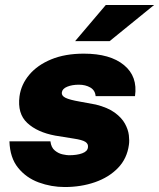

<svg xmlns="http://www.w3.org/2000/svg" viewBox="-20 -743 640 773"><path d="M240.5 10Q186.5 10 136 -8.5Q85.5 -27 52.8 -67.5Q20 -108 18 -174H183Q186 -149 200.8 -137Q215.5 -125 232.2 -121.5Q249 -118 257.5 -118Q290 -118 311 -125.8Q332 -133.5 334 -149Q336.5 -163.5 323.8 -171.8Q311 -180 277 -185L202.5 -197Q130 -210.5 89.8 -248Q49.5 -285.5 58.5 -355Q65 -403 97.8 -442Q130.5 -481 186.2 -504Q242 -527 317.5 -527Q423.5 -527 479.2 -481Q535 -435 523.5 -356H365Q363 -379.5 343.5 -390.8Q324 -402 297.5 -402Q270.5 -402 250.8 -394Q231 -386 229 -371Q227 -357.5 243.8 -349.2Q260.5 -341 301 -334L366 -322Q414 -310 442 -289.5Q470 -269 483 -245.2Q496 -221.5 498.8 -198.8Q501.5 -176 499 -160Q491.5 -104.5 455 -66.8Q418.5 -29 362.5 -9.5Q306.5 10 240.5 10ZM282.5 -577.5 406 -723H600.5L421.5 -577.5Z"/></svg>

Font: Public Sans Thin Black
Style: Italic
Weight: 900
Italic angle: -8°
Version: Version 2.001